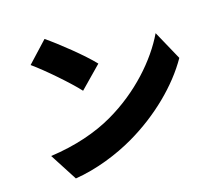

<svg xmlns="http://www.w3.org/2000/svg" viewBox="-113 -906 1226 1094"><g transform="rotate(-15 500.0 -359.0)"><path d="M237 -766 122 -643C194 -592 320 -482 373 -424L497 -551C437 -615 306 -719 237 -766ZM101 -112 204 48C330 28 460 -24 562 -84C729 -182 871 -321 951 -463L857 -634C790 -493 655 -338 475 -234C377 -177 248 -132 101 -112Z"/></g></svg>

Font: Noto Sans T Chinese Black
Style: Bold
Weight: 900
Designer: Ryoko NISHIZUKA (kana & ideographs); Paul D. Hunt (Latin, Greek & Cyrillic); Wenlong ZHANG (bopomofo); Sandoll Communica
Foundry: Adobe Systems Incorporated
Version: Version 1.000;PS 1;hotconv 1.0.78;makeotf.lib2.5.61930